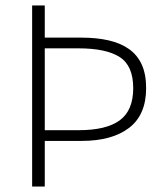

<svg xmlns="http://www.w3.org/2000/svg" viewBox="-20 -679 603 699"><path d="M97 0V-659H143V-542H277Q332 -542 375.5 -532Q419 -522 449.5 -500.5Q480 -479 496 -444Q512 -409 512 -358Q512 -261 450 -213.5Q388 -166 277 -166H143V0ZM143 -205H266Q367 -205 416 -241Q465 -277 465 -358Q465 -440 415.5 -471.5Q366 -503 266 -503H143Z"/></svg>

Font: TypoPRO Source Sans Pro
Style: Regular
Weight: 300
Designer: Paul D. Hunt
Foundry: Adobe Systems Incorporated
Version: Version 2.020;PS 2.000;hotconv 1.0.86;makeotf.lib2.5.63406